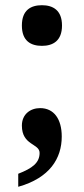

<svg xmlns="http://www.w3.org/2000/svg" viewBox="-20 -563 323 737"><path d="M141 -387C183 -387 218 -406 218 -465C218 -524 183 -543 141 -543C98 -543 64 -524 64 -465C64 -406 98 -387 141 -387ZM50 104V154C171 120 217 45 217 -39C217 -106 187 -148 134 -148C96 -148 64 -124 64 -81C64 -4 132 -13 132 24C132 62 104 83 50 104Z"/></svg>

Font: Noto Serif Hebrew SemiCondensed
Style: Bold
Weight: 700
Width: 4
Designer: Monotype Design Team
Foundry: Monotype Imaging Inc.
Version: Version 2.004